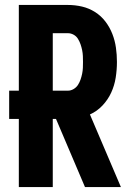

<svg xmlns="http://www.w3.org/2000/svg" viewBox="-20 -755 540 775"><path d="M193 0H56V-275H17V-389H56V-735H254Q283 -735 311 -728.5Q339 -722 363.5 -706.5Q388 -691 405.5 -668Q423 -645 433.5 -618Q444 -591 448 -562.5Q452 -534 452 -505Q452 -473 447 -441.5Q442 -410 429 -381.5Q416 -353 394 -329.5Q372 -306 343 -293L468 0H323L206 -275H193ZM254 -389Q266 -389 277 -395.5Q288 -402 294.5 -412Q301 -422 305 -433.5Q309 -445 311.5 -457Q314 -469 314.5 -481Q315 -493 315 -505Q315 -517 314.5 -529Q314 -541 311.5 -553Q309 -565 305 -576.5Q301 -588 294.5 -598.5Q288 -609 277 -615Q266 -621 254 -621H193V-389Z"/></svg>

Font: Iosevka Heavy
Style: Regular
Weight: 900
Monospace: yes
Designer: Belleve Invis
Foundry: Belleve Invis
Version: Version 32.5.0; ttfautohint (v1.8.4)